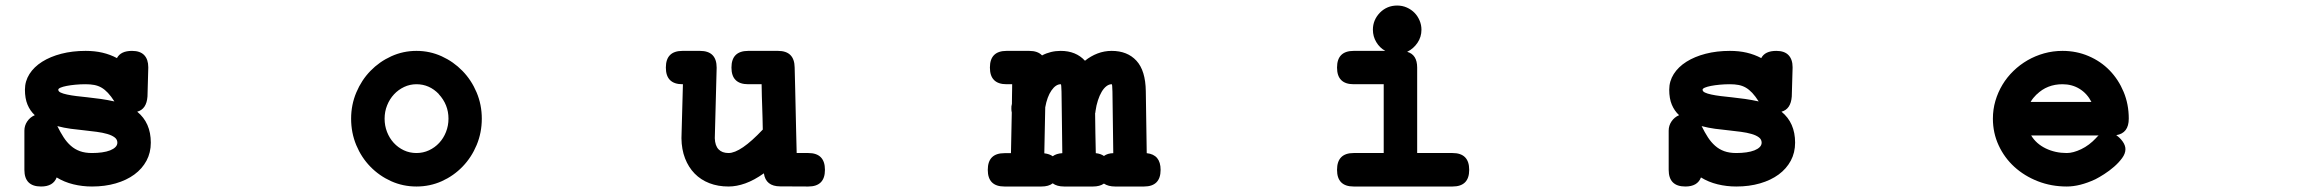

<svg xmlns="http://www.w3.org/2000/svg" viewBox="-20 -637 8469 703"><path d="M299.8 -280.8Q323.7 -278.3 349.1 -274.7Q374.5 -271 398.9 -265.6Q386.7 -284.7 375.2 -296.9Q363.8 -309.1 351.6 -316.2Q339.4 -323.2 325.2 -325.9Q311 -328.6 293.5 -328.6Q274.4 -328.6 256.3 -326.9Q238.3 -325.2 224.4 -322.5Q210.4 -319.8 201.9 -316.2Q193.4 -312.5 193.4 -308.6Q193.4 -302.2 202.1 -298.1Q210.9 -293.9 225.8 -290.8Q240.7 -287.6 260 -285.2Q279.3 -282.7 299.8 -280.8ZM289.1 -159.7Q264.2 -162.1 239 -165.5Q213.9 -168.9 189.9 -175.3Q201.2 -152.3 212.9 -134.3Q224.6 -116.2 239.3 -103.3Q253.9 -90.3 272.7 -83.5Q291.5 -76.7 316.9 -76.7Q336.4 -76.7 353.5 -79.1Q370.6 -81.5 383.1 -86.4Q395.5 -91.3 402.6 -98.4Q409.7 -105.5 409.7 -114.7Q409.7 -126.5 399.7 -134Q389.6 -141.6 372.8 -146.5Q356 -151.4 334.2 -154.3Q312.5 -157.2 289.1 -159.7ZM293.5 -450.7Q327.1 -450.7 355.2 -444.1Q383.3 -437.5 408.2 -424.3Q421.9 -450.7 463.4 -450.7Q493.2 -450.7 508.1 -435.1Q522.9 -419.4 522.9 -391.1V-388.2L520 -283.7Q516.6 -237.3 482.4 -228Q532.2 -187.5 532.2 -114.7Q532.2 -78.1 516.4 -48.6Q500.5 -19 471.9 2Q443.4 22.9 403.8 34.4Q364.3 45.9 316.9 45.9Q281.2 45.9 248.3 37.8Q215.3 29.8 187.5 12.7Q174.8 45.9 130.4 45.9Q69.3 45.9 69.3 -15.1V-158.7Q69.3 -177.2 79.8 -192.6Q90.3 -208 107.4 -215.3Q90.3 -231 80.8 -253.7Q71.3 -276.4 71.3 -308.6Q71.3 -339.8 87.9 -366Q104.5 -392.1 134.3 -410.9Q164.1 -429.7 204.6 -440.2Q245.1 -450.7 293.5 -450.7Z M1504.9 -450.7Q1553.7 -450.7 1597.2 -430.9Q1640.6 -411.1 1673.3 -377.4Q1706.1 -343.8 1725.1 -298.6Q1744.1 -253.4 1744.1 -202.6Q1744.1 -151.4 1725.3 -106.2Q1706.5 -61 1673.8 -27.1Q1641.1 6.8 1597.7 26.4Q1554.2 45.9 1504.9 45.9Q1455.6 45.9 1412.1 26.4Q1368.7 6.8 1335.9 -26.9Q1303.2 -60.5 1284.4 -105.7Q1265.6 -150.9 1265.6 -202.6Q1265.6 -253.4 1284.7 -298.6Q1303.7 -343.8 1336.4 -377.4Q1369.1 -411.1 1412.6 -430.9Q1456.1 -450.7 1504.9 -450.7ZM1586.9 -292.5Q1552.2 -328.6 1504.9 -328.6Q1481 -328.6 1459.7 -318.6Q1438.5 -308.6 1422.6 -291.5Q1406.7 -274.4 1397.5 -251.5Q1388.2 -228.5 1388.2 -202.6Q1388.2 -176.8 1397 -154.1Q1405.8 -131.3 1421.6 -114Q1437.5 -96.7 1458.7 -86.7Q1480 -76.7 1504.9 -76.7Q1529.3 -76.7 1550.8 -86.7Q1572.3 -96.7 1588.1 -113.8Q1604 -130.9 1613 -153.8Q1622.1 -176.8 1622.1 -202.6Q1622.1 -253.9 1586.4 -292.5Z M2479 -328.6Q2418 -328.6 2418 -389.6Q2418 -450.7 2479 -450.7H2543Q2604 -450.7 2604 -389.2L2597.2 -130.9Q2598.1 -103.5 2611.1 -90.1Q2624 -76.7 2647.5 -76.7Q2691.9 -76.7 2772.9 -162.6Q2772.5 -185.5 2772 -205.3Q2771.5 -225.1 2770.8 -244.4Q2770 -263.7 2769.5 -283.9Q2769 -304.2 2768.6 -328.6H2719.7Q2658.2 -328.6 2658.2 -389.6Q2658.2 -450.7 2719.7 -450.7H2828.6Q2888.7 -450.7 2889.6 -390.1Q2890.6 -347.7 2891.6 -309.3Q2892.6 -271 2893.3 -233.4Q2894 -195.8 2895 -157.5Q2896 -119.1 2897 -76.7H2939.5Q3000.5 -76.7 3000.5 -15.1Q3000.5 45.9 2939.5 45.9L2836.9 45.4Q2783.7 45.4 2776.9 -2.4Q2741.2 22.9 2709 34.4Q2676.8 45.9 2647.5 45.9Q2608.9 45.9 2577.4 33.7Q2545.9 21.5 2523.4 -1.5Q2501 -24.4 2488.3 -57.1Q2475.6 -89.8 2475.1 -130.9L2480.5 -328.6Z M3803.7 -75.7Q3823.2 -73.2 3834.5 -64.9Q3847.2 -74.7 3869.6 -76.2Q3868.7 -132.3 3868.2 -188.7Q3867.7 -245.1 3866.7 -301.3Q3866.2 -315.9 3865.7 -322.3Q3865.2 -328.6 3863.8 -328.6Q3845.7 -328.6 3829.8 -305.7Q3814 -282.7 3807.1 -244.1Q3806.2 -203.1 3805.4 -160.2Q3804.7 -117.2 3803.7 -75.7ZM3992.2 -76.2Q4010.3 -74.2 4022 -65.9Q4035.2 -75.7 4056.2 -76.2Q4055.2 -132.3 4054.7 -188.7Q4054.2 -245.1 4053.2 -301.3Q4052.7 -315.9 4052.2 -322.3Q4051.8 -328.6 4050.3 -328.6Q4040.5 -328.6 4031 -321.3Q4021.5 -314 4013.7 -300.8Q4005.9 -287.6 4000 -269.5Q3994.1 -251.5 3991.2 -230.5Q3990.7 -228 3990.7 -226.1Q3990.7 -224.1 3989.7 -222.7Q3990.2 -186 3990.7 -149.4Q3991.2 -112.8 3992.2 -76.2ZM3665.5 -328.6Q3604.5 -328.6 3604.5 -389.6Q3604.5 -450.7 3665.5 -450.7H3748.5Q3779.8 -450.7 3795.4 -434.1Q3826.7 -450.7 3863.8 -450.7Q3919.4 -450.7 3952.6 -414.6Q3973.6 -431.6 3998.5 -441.2Q4023.4 -450.7 4050.3 -450.7Q4107.9 -450.7 4141.1 -414.6Q4174.3 -378.4 4175.3 -303.2L4178.7 -76.2Q4229.5 -70.8 4229.5 -15.1Q4229.5 45.9 4168.5 45.9H4063Q4038.1 45.9 4022 35.2Q4006.8 45.9 3981.9 45.9H3876.5Q3849.6 45.9 3834.5 34.2Q3819.8 45.9 3793 45.9H3657.7Q3596.7 45.9 3596.7 -15.1Q3596.7 -76.2 3657.7 -76.2H3681.6Q3682.6 -114.3 3683.1 -150.1Q3683.6 -186 3684.6 -225.1Q3683.1 -231 3683.1 -238.8Q3683.1 -243.7 3683.3 -247.6Q3683.6 -251.5 3685.1 -256.8Q3685.1 -268.6 3685.3 -276.6Q3685.5 -284.7 3685.5 -292Q3685.5 -299.3 3685.8 -307.6Q3686 -315.9 3686 -328.6Z M5298.3 -76.7Q5359.4 -76.7 5359.4 -15.1Q5359.4 45.9 5298.3 45.9H4936.5Q4875.5 45.9 4875.5 -15.1Q4875.5 -76.7 4936.5 -76.7H5046.4V-328.6H4936.5Q4875.5 -328.6 4875.5 -389.6Q4875.5 -450.7 4936.5 -450.7H5052.2Q5031.7 -461.9 5019.3 -482.7Q5006.8 -503.4 5006.8 -528.3Q5006.8 -564 5032.7 -590.8Q5058.6 -616.7 5095.7 -616.7Q5114.7 -616.7 5131.1 -609.4Q5147.5 -602.1 5159.2 -590.1Q5170.9 -578.1 5177.7 -562Q5184.6 -545.9 5184.6 -528.3Q5184.6 -501.5 5169.9 -480Q5155.3 -458.5 5132.3 -447.3Q5168.9 -437 5168.9 -389.6V-76.7Z M6320.3 -280.8Q6344.2 -278.3 6369.6 -274.7Q6395 -271 6419.4 -265.6Q6407.2 -284.7 6395.8 -296.9Q6384.3 -309.1 6372.1 -316.2Q6359.9 -323.2 6345.7 -325.9Q6331.5 -328.6 6314 -328.6Q6294.9 -328.6 6276.9 -326.9Q6258.8 -325.2 6244.9 -322.5Q6231 -319.8 6222.4 -316.2Q6213.9 -312.5 6213.9 -308.6Q6213.9 -302.2 6222.7 -298.1Q6231.4 -293.9 6246.3 -290.8Q6261.2 -287.6 6280.5 -285.2Q6299.8 -282.7 6320.3 -280.8ZM6309.6 -159.7Q6284.7 -162.1 6259.5 -165.5Q6234.4 -168.9 6210.4 -175.3Q6221.7 -152.3 6233.4 -134.3Q6245.1 -116.2 6259.8 -103.3Q6274.4 -90.3 6293.2 -83.5Q6312 -76.7 6337.4 -76.7Q6356.9 -76.7 6374 -79.1Q6391.1 -81.5 6403.6 -86.4Q6416 -91.3 6423.1 -98.4Q6430.2 -105.5 6430.2 -114.7Q6430.2 -126.5 6420.2 -134Q6410.2 -141.6 6393.3 -146.5Q6376.5 -151.4 6354.7 -154.3Q6333 -157.2 6309.6 -159.7ZM6314 -450.7Q6347.7 -450.7 6375.7 -444.1Q6403.8 -437.5 6428.7 -424.3Q6442.4 -450.7 6483.9 -450.7Q6513.7 -450.7 6528.6 -435.1Q6543.5 -419.4 6543.5 -391.1V-388.2L6540.5 -283.7Q6537.1 -237.3 6502.9 -228Q6552.7 -187.5 6552.7 -114.7Q6552.7 -78.1 6536.9 -48.6Q6521 -19 6492.4 2Q6463.9 22.9 6424.3 34.4Q6384.8 45.9 6337.4 45.9Q6301.8 45.9 6268.8 37.8Q6235.8 29.8 6208 12.7Q6195.3 45.9 6150.9 45.9Q6089.8 45.9 6089.8 -15.1V-158.7Q6089.8 -177.2 6100.3 -192.6Q6110.8 -208 6127.9 -215.3Q6110.8 -231 6101.3 -253.7Q6091.8 -276.4 6091.8 -308.6Q6091.8 -339.8 6108.4 -366Q6125 -392.1 6154.8 -410.9Q6184.6 -429.7 6225.1 -440.2Q6265.6 -450.7 6314 -450.7Z M7654.3 -131.3Q7658.7 -136.7 7664.1 -141.1H7417Q7435.5 -110.4 7470.5 -93.5Q7505.4 -76.7 7547.4 -76.7Q7570.8 -76.7 7600.3 -90.8Q7629.9 -105 7654.8 -131.8ZM7774.4 -202.6Q7774.4 -149.4 7728.5 -142.1Q7742.2 -132.8 7752.2 -118.7Q7762.2 -104.5 7762.2 -90.8Q7762.2 -74.7 7750 -58.1Q7737.8 -41.5 7720.7 -26.6Q7703.6 -11.7 7684.6 0.5Q7665.5 12.7 7651.9 19.5Q7595.2 45.9 7547.4 45.9Q7490.7 45.9 7441.4 26.6Q7392.1 7.3 7355.5 -26.1Q7318.8 -59.6 7297.9 -105Q7276.9 -150.4 7276.9 -202.6Q7276.9 -236.3 7286.1 -267.8Q7295.4 -299.3 7312 -326.9Q7328.6 -354.5 7352.1 -377.2Q7375.5 -399.9 7403.8 -416.3Q7432.1 -432.6 7464.6 -441.7Q7497.1 -450.7 7531.7 -450.7Q7583 -450.7 7627.4 -431.6Q7671.9 -412.6 7704.3 -379.2Q7736.8 -345.7 7755.6 -300.5Q7774.4 -255.4 7774.4 -202.6ZM7437 -291.5Q7430.2 -284.7 7424.8 -278.1Q7419.4 -271.5 7415 -263.7H7637.7Q7622.1 -294.4 7594.5 -311.5Q7566.9 -328.6 7531.7 -328.6Q7475.1 -328.6 7437 -291Z"/></svg>

Font: Erica Type
Style: Bold Italic
Weight: 700
Monospace: yes
Designer: Peter Wiegel
Foundry: Peter Wiegel
Version: Version 1.000 2010 initial release